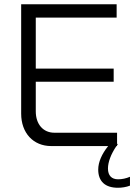

<svg xmlns="http://www.w3.org/2000/svg" viewBox="-20 -690 640 907"><path d="M80 -670V-153C80 -62 137 0 222 0H491C461 37 444 76 444 111C444 167 477 197 537 197C555 197 576 194 594 187V145C576 153 556 157 538 157C507 157 490 139 490 106C490 76 504 38 530 0H533V-4L537 -10H533V-63H237C184 -63 149 -103 149 -164V-304H517V-366H149V-607H531V-670Z"/></svg>

Font: LT Wave Mono Light
Style: Regular
Weight: 300
Designer: Daniel Lyons
Version: Version 2.5 (Glyphs App)